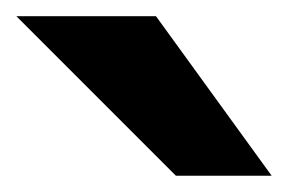

<svg xmlns="http://www.w3.org/2000/svg" viewBox="-20 -801 352 235"><path d="M170.9 -781.2 312.5 -585.9H195.3L0 -781.2Z"/></svg>

Font: Andika New Basic
Style: Bold
Weight: 700
Designer: Victor Gaultney, Annie Olsen, Pablo Ugerman
Foundry: SIL International
Version: Version 5.500; ttfautohint (v1.8.3)